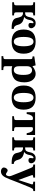

<svg xmlns="http://www.w3.org/2000/svg" viewBox="1646 -2188 784 4116"><g transform="rotate(90 2038.0 -130.0)"><path d="M29 0V-38Q72 -40 83 -48Q94 -56 94 -87V-403Q94 -434 83 -442Q72 -450 29 -452V-490H310V-452Q267 -450 256 -442Q245 -434 245 -403V-277H256Q304 -277 322 -302Q340 -327 350 -381Q360 -436 392 -469Q424 -502 474 -502Q528 -502 556.5 -471.5Q585 -441 585 -406Q585 -395 581 -383.5Q577 -372 562.5 -360Q548 -348 524 -348Q472 -348 472 -389Q472 -400 475 -418Q478 -436 478 -443Q478 -456 463 -456Q449 -456 432 -435Q415 -414 411 -385Q403 -328 382.5 -296Q362 -264 343 -257V-254Q361 -254 383.5 -247.5Q406 -241 433 -228Q460 -215 481.5 -188Q503 -161 511 -125Q531 -34 594 -34H599V12H574Q389 12 367 -88Q360 -120 355.5 -136.5Q351 -153 342.5 -174.5Q334 -196 324 -206Q314 -216 298 -223.5Q282 -231 261 -231H245V-87Q245 -56 256 -48Q267 -40 310 -38V0Z M872 12Q613 12 613 -245Q613 -502 872 -502Q1131 -502 1131 -245Q1131 12 872 12ZM872 -456Q772 -456 772 -245Q772 -34 872 -34Q972 -34 972 -245Q972 -456 872 -456Z M1183 192Q1226 190 1237 182Q1248 174 1248 143V-381Q1248 -410 1242.5 -420Q1237 -430 1224 -432L1189 -437V-473L1381 -502L1399 -433Q1429 -456 1449 -468.5Q1469 -481 1500 -491.5Q1531 -502 1564 -502Q1640 -502 1692.5 -439.5Q1745 -377 1745 -259Q1745 -180 1725 -125Q1705 -70 1666.5 -41Q1628 -12 1583 0Q1538 12 1478 12Q1428 12 1399 0V143Q1399 174 1412.5 182Q1426 190 1482 192V230H1183ZM1399 -152Q1399 -121 1403 -101Q1417 -34 1482 -34Q1586 -34 1586 -237Q1586 -346 1558 -385.5Q1530 -425 1486 -425Q1427 -425 1406 -365Q1399 -345 1399 -310Z M2072 12Q1813 12 1813 -245Q1813 -502 2072 -502Q2331 -502 2331 -245Q2331 12 2072 12ZM2072 -456Q1972 -456 1972 -245Q1972 -34 2072 -34Q2172 -34 2172 -245Q2172 -456 2072 -456Z M2385 -310V-490H2874V-310H2836Q2813 -444 2747 -444H2746Q2734 -444 2729 -443.5Q2724 -443 2717 -439.5Q2710 -436 2707.5 -427.5Q2705 -419 2705 -405V-87Q2705 -56 2718.5 -48Q2732 -40 2788 -38V0H2471V-38Q2527 -40 2540.5 -48Q2554 -56 2554 -87V-405Q2554 -419 2551.5 -427.5Q2549 -436 2542 -439.5Q2535 -443 2530 -443.5Q2525 -444 2513 -444H2512Q2446 -444 2423 -310Z M2924 0V-38Q2967 -40 2978 -48Q2989 -56 2989 -87V-403Q2989 -434 2978 -442Q2967 -450 2924 -452V-490H3205V-452Q3162 -450 3151 -442Q3140 -434 3140 -403V-277H3151Q3199 -277 3217 -302Q3235 -327 3245 -381Q3255 -436 3287 -469Q3319 -502 3369 -502Q3423 -502 3451.5 -471.5Q3480 -441 3480 -406Q3480 -395 3476 -383.5Q3472 -372 3457.5 -360Q3443 -348 3419 -348Q3367 -348 3367 -389Q3367 -400 3370 -418Q3373 -436 3373 -443Q3373 -456 3358 -456Q3344 -456 3327 -435Q3310 -414 3306 -385Q3298 -328 3277.5 -296Q3257 -264 3238 -257V-254Q3256 -254 3278.5 -247.5Q3301 -241 3328 -228Q3355 -215 3376.5 -188Q3398 -161 3406 -125Q3426 -34 3489 -34H3494V12H3469Q3284 12 3262 -88Q3255 -120 3250.5 -136.5Q3246 -153 3237.5 -174.5Q3229 -196 3219 -206Q3209 -216 3193 -223.5Q3177 -231 3156 -231H3140V-87Q3140 -56 3151 -48Q3162 -40 3205 -38V0Z M3507 -452V-490H3787V-452L3749 -446Q3726 -443 3737 -413Q3755 -358 3793.5 -255Q3832 -152 3838 -134H3840Q3914 -359 3931 -416Q3938 -443 3916 -446L3875 -452V-490H4076V-452L4055 -450Q4035 -448 4024 -434Q4013 -420 3998 -385Q3885 -112 3821 60Q3782 164 3744 203Q3706 242 3652 242Q3621 242 3596 224.5Q3571 207 3571 179Q3571 150 3591 124Q3611 98 3635 98Q3651 98 3680 119Q3698 134 3716 134Q3742 134 3755 85Q3763 54 3749 19Q3676 -172 3578 -406Q3563 -442 3540 -447Z"/></g></svg>

Font: Heuristica
Style: Bold
Weight: 700
Version: Version 1.0.2